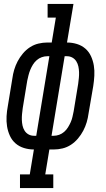

<svg xmlns="http://www.w3.org/2000/svg" viewBox="-20 -755 540 980"><path d="M82 205V135H132L153 8Q127 8 102.5 0.5Q78 -7 59.5 -23Q41 -39 30.5 -62Q20 -85 16 -110Q12 -135 13.5 -161.5Q15 -188 20 -214L43 -354Q46 -377 52.5 -399Q59 -421 70 -442Q81 -463 97 -482Q113 -501 133 -514Q153 -527 176 -532.5Q199 -538 221 -538H244L265 -665H223V-735H355L322 -538Q348 -538 372.5 -530.5Q397 -523 415.5 -507Q434 -491 444.5 -468Q455 -445 459 -420Q463 -395 461.5 -368.5Q460 -342 456 -316L432 -176Q429 -153 422.5 -131Q416 -109 405 -88Q394 -67 378 -48Q362 -29 342 -16Q322 -3 299.5 2.5Q277 8 254 8H232L211 135H252V205ZM153 -62H165L232 -468H221Q207 -468 193 -463Q179 -458 167.5 -448Q156 -438 148 -425Q140 -412 134.5 -398.5Q129 -385 125.5 -371Q122 -357 119 -343L96 -203Q94 -188 92.5 -173Q91 -158 91.5 -143Q92 -128 95 -114Q98 -100 105.5 -88Q113 -76 125.5 -69Q138 -62 153 -62ZM243 -62H254Q268 -62 282 -67Q296 -72 307.5 -82Q319 -92 327 -105Q335 -118 341 -131.5Q347 -145 350 -159Q353 -173 356 -187L379 -327Q381 -342 382.5 -357Q384 -372 383.5 -387Q383 -402 380 -416Q377 -430 369.5 -442Q362 -454 349.5 -461Q337 -468 322 -468H310Z"/></svg>

Font: Iosevka Curly Slab Oblique
Style: Regular
Weight: 400
Italic angle: -9°
Monospace: yes
Designer: Belleve Invis
Foundry: Belleve Invis
Version: Version 11.1.0; ttfautohint (v1.8.3)